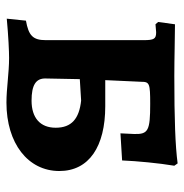

<svg xmlns="http://www.w3.org/2000/svg" viewBox="-8 -542 558 581"><g transform="rotate(90 270.5 -251.0)"><path d="M290 8C413 8 497 -57 497 -152C497 -242 423 -291 301 -291H222L227 -400C227 -425 232 -427 294 -427C375 -427 386 -421 385 -379L383 -337L465 -342C467 -388 473 -452 481 -500L474 -510C421 -503 341 -500 209 -500C155 -500 93 -502 53 -502L46 -451L53 -443L77 -445C97 -445 101 -439 101 -407V-111C101 -72 87 -59 42 -51L36 7C90 2 135 0 155 0C200 0 247 8 290 8ZM284 -68C237 -68 216 -81 217 -111L219 -214L284 -218C339 -212 366 -189 366 -141C366 -94 336 -68 284 -68Z"/></g></svg>

Font: Alegreya SC
Style: Bold
Weight: 700
Designer: Juan Pablo del Peral
Foundry: Huerta Tipografica
Version: Version 2.007;PS 002.007;hotconv 1.0.88;makeotf.lib2.5.64775